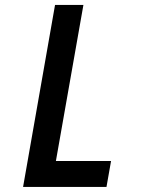

<svg xmlns="http://www.w3.org/2000/svg" viewBox="-20 -570 640 778"><path d="M203 -550H318L206.5 82.5H430L411.5 187.5H73.5Z"/></svg>

Font: JuliaMono SemiBold
Style: Italic
Weight: 600
Italic angle: -9°
Monospace: yes
Designer: cormullion
Foundry: corm
Version: Version 0.056; ttfautohint (v1.8.4)